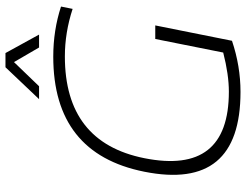

<svg xmlns="http://www.w3.org/2000/svg" viewBox="-122 -802 929 726"><g transform="rotate(-90 343.0 -439.5)"><path d="M551.3 -27.3Q455.6 4.9 357.9 4.9Q-16.6 4.9 56.2 -358.9Q125 -703.1 491.2 -703.1Q591.3 -703.1 680.7 -673.8L671.9 -629.9Q582.5 -659.2 492.2 -659.2Q167.5 -659.2 107.4 -358.9Q43.5 -39.1 358.9 -39.1Q423.3 -39.1 506.8 -60.5L558.1 -317.4H609.4ZM451.2 -883.8H504.9L574.7 -756.8H525.9L470.7 -851.6L379.4 -756.8H330.6Z"/></g></svg>

Font: Sansation Light
Style: Light Italic
Weight: 300
Designer: Bernd Montag
Version: Version 1.301